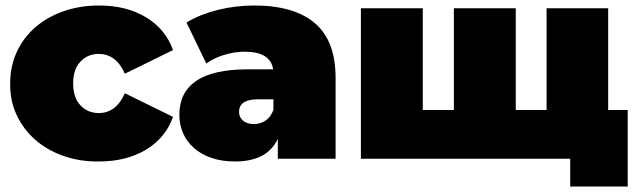

<svg xmlns="http://www.w3.org/2000/svg" viewBox="-20 -577 2302 698"><path d="M17 -274Q17 -336 41 -388Q65 -440 108 -477.5Q151 -515 210.5 -536Q270 -557 340 -557Q440 -557 511 -514Q582 -471 609 -395L434 -309Q402 -381 339 -381Q299 -381 272.5 -353Q246 -325 246 -274Q246 -222 272.5 -194Q299 -166 339 -166Q402 -166 434 -238L609 -152Q582 -76 511 -33Q440 10 340 10Q271 11 211 -10Q151 -31 107.5 -69.5Q64 -108 40 -160Q16 -212 17 -274Z M1200 -294V0H990V-72Q951 10 835 10Q786 10 748.5 -3Q711 -16 685 -39Q659 -62 645.5 -93Q632 -124 632 -160Q632 -241 693.5 -283Q755 -325 882 -325H973Q963 -389 870 -389Q833 -389 795 -377.5Q757 -366 730 -346L658 -495Q682 -510 711 -521.5Q740 -533 772 -541Q804 -549 837.5 -553Q871 -557 904 -557Q1049 -557 1124.5 -493Q1200 -429 1200 -294ZM974 -178V-216H918Q849 -216 849 -170Q849 -151 863.5 -138.5Q878 -126 903 -126Q927 -126 946 -139Q965 -152 974 -178Z M2262 -177V101H2053V0H1292V-547H1517V-177H1630V-547H1855V-177H1967V-547H2191V-177Z"/></svg>

Font: CMG Sans Black
Style: Regular
Weight: 900
Designer: Julieta Ulanovsky
Foundry: Julieta Ulanovsky
Version: Version 7.200